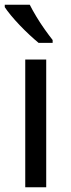

<svg xmlns="http://www.w3.org/2000/svg" viewBox="-21 -786 299 806"><path d="M173 0H85V-536H173ZM104 -766Q115 -744 131.5 -716.5Q148 -689 166.5 -663Q185 -637 200 -618V-606H141Q124 -620 103 -639.5Q82 -659 61.5 -680.5Q41 -702 24.5 -722Q8 -742 -1 -756V-766Z"/></svg>

Font: Noto Sans Hebrew
Style: Regular
Weight: 400
Designer: Monotype Design Team
Foundry: Monotype Imaging Inc.
Version: Version 2.003;January 10, 2023;FontCreator 14.0.0.2877 64-bi